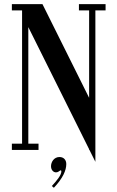

<svg xmlns="http://www.w3.org/2000/svg" viewBox="-20 -720 564 922"><path d="M487 -700H359V-670H408V-250.2L184 -700H37V-670H86V-30H37V0H165V-30H116V-589.8L408 -3.3V0H409.6L438 57V-670H487ZM265.7 34C239.3 34 225 58 225 78.3C225 95.7 236 107.7 249 107.7C253.3 107.7 258 106.3 262.3 103.3C266 101 268.7 98 271.7 98C273.3 98 274.7 99.7 274.7 102.3C274.7 121.7 252 147.7 229 173.3L238.7 181.7C282.3 135.3 298.3 98 298.3 67.7C298.3 47.3 285.3 34 265.7 34Z"/></svg>

Font: Picaflor 12 pt
Style: Regular
Weight: 400
Designer: Ariel Martín Pérez
Foundry: Tunera Type Foundry
Version: Version 1.000;hotconv 1.0.109;makeotfexe 2.5.65596